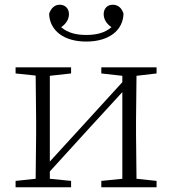

<svg xmlns="http://www.w3.org/2000/svg" viewBox="-20 -793 730 813"><path d="M345 -617C441 -617 501 -664 503 -735C496 -758 481 -773 457 -773C436 -773 419 -758 419 -733C419 -712 431 -692 452 -678C424 -653 386 -645 345 -645C305 -645 267 -653 239 -678C260 -692 272 -712 272 -733C272 -758 255 -773 233 -773C211 -773 196 -758 188 -735C190 -664 250 -617 345 -617ZM409 -482 498 -472V-445L331 -262L191 -109V-472L281 -482V-508H46V-482L131 -473L133 -283V-226L131 -36L46 -27V0H281V-27L191 -36V-67L354 -246L498 -403V-36L409 -27V0H643V-27L558 -36L556 -226V-283L558 -472L643 -482V-508H409Z"/></svg>

Font: Noto Serif CJK HK ExtraLight
Style: Regular
Weight: 200
Designer: Ryoko NISHIZUKA 西塚涼子 (kana & ideographs); Frank Grießhammer (Latin, Greek & Cyrillic); Wenlong ZHANG 张文龙 (bopomofo); San
Foundry: Adobe
Version: Version 2.001;hotconv 1.1.0;makeotfexe 2.6.0